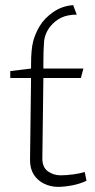

<svg xmlns="http://www.w3.org/2000/svg" viewBox="-20 -717 370 748"><path d="M206 11Q177 11 151.5 -1.5Q126 -14 111.5 -37Q97 -60 97 -93L101 -413H20V-440L101 -450V-465Q101 -524 109 -555Q117 -586 135 -616Q153 -646 187.5 -670Q222 -694 265 -697L279 -660Q244 -660 219.5 -648.5Q195 -637 176 -614Q154 -586 151.5 -552.5Q149 -519 149 -476V-450H305L295 -413H149L145 -103Q144 -66 166 -50Q188 -34 216 -34Q238 -34 264.5 -37.5Q291 -41 310 -47L317 -13Q293 -1 262 5Q231 11 206 11Z"/></svg>

Font: Ancizar Sans Thin
Style: Regular
Weight: 100
Designer: Cesar Puertas, Viviana Monsalve, Julian Moncada, Julian Prieto, Jose Castro, Mariel Hernandez, Felipe Aragon, Sara Alarc
Version: Version 8.100